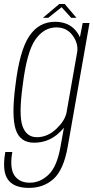

<svg xmlns="http://www.w3.org/2000/svg" viewBox="-48 -710 467 960"><path d="M96.5 229.5Q22 229.5 -8.2 188Q-38.5 146.5 -21.5 50H13.5Q-0.5 130.5 24 167Q48.5 203.5 101 203.5Q153 203.5 195 163.2Q237 123 254.5 23.5L271.5 -71Q258 -54.5 238.5 -38Q188.5 3.5 122.5 3.5Q52 3.5 30.5 -62.8Q9 -129 29 -281.5Q49.5 -455.5 97.5 -528.2Q145.5 -601 227 -601Q292.5 -601 329 -559Q344 -541.5 351.5 -523.5L365.5 -595H399.5L290.5 24Q270 139 220.2 184.2Q170.5 229.5 96.5 229.5ZM338.5 -453Q343 -494 316 -531.5Q286.5 -573 233.5 -573Q171.5 -573 128.8 -512Q86 -451 65.5 -283.5Q45 -135 64.5 -79.5Q84 -24 136.5 -24Q189.5 -24 233.5 -65.5Q273.5 -103 284 -143.5ZM166.5 -621 248.5 -690H275.5L334.5 -621H308L260 -674L193.5 -621Z"/></svg>

Font: Anybody ExtraLight
Style: Italic
Weight: 200
Italic angle: -10°
Designer: Tyler Finck
Foundry: Etcetera Type Company
Version: Version 1.010; ttfautohint (v1.8.3) -l 8 -r 50 -G 200 -x 14 